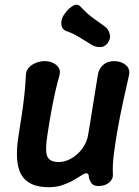

<svg xmlns="http://www.w3.org/2000/svg" viewBox="-20 -768 580 801"><path d="M451 -43Q453 -22 436 -7Q419 8 390 8Q371 8 363 -2Q355 -12 351 -27Q351 -37 347.5 -41.5Q344 -46 338 -45Q331 -44 317.5 -35Q304 -26 284.5 -15Q265 -4 239.5 4.5Q214 13 183 13Q99 13 69 -39Q39 -91 58 -207Q65 -249 71 -289.5Q77 -330 81.5 -370.5Q86 -411 88 -453Q88 -472 99.5 -485Q111 -498 129 -505.5Q147 -513 166 -513Q186 -513 201.5 -505.5Q217 -498 225 -485Q233 -472 228 -453Q219 -422 212 -391.5Q205 -361 199 -330.5Q193 -300 188 -269.5Q183 -239 178 -207Q167 -138 177.5 -115Q188 -92 225 -92Q252 -92 278.5 -107.5Q305 -123 324 -149Q343 -175 348 -207Q355 -249 361.5 -289.5Q368 -330 374.5 -371Q381 -412 388 -454Q392 -481 410 -497Q428 -513 456 -513Q485 -513 504.5 -497Q524 -481 518 -453Q506 -401 493.5 -343.5Q481 -286 471 -229.5Q461 -173 455 -125Q449 -77 451 -43ZM418 -657Q432 -647 437.5 -627Q443 -607 430 -590L429 -588Q416 -571 396 -571.5Q376 -572 361 -582Q334 -599 308 -614.5Q282 -630 255 -639Q242 -645 238 -656.5Q234 -668 237 -682.5Q240 -697 248 -708L254 -716Q268 -735 286 -744.5Q304 -754 317 -739Q348 -707 370 -691.5Q392 -676 418 -657Z"/></svg>

Font: Winky Sans Medium
Style: Italic
Weight: 500
Italic angle: -8.97852°
Designer: Simon Atzbach
Foundry: typofactur
Version: Version 1.205